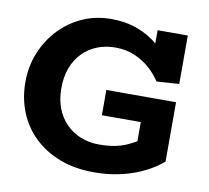

<svg xmlns="http://www.w3.org/2000/svg" viewBox="-79 -788 970 890"><g transform="rotate(10 406.0 -343.0)"><path d="M419 14Q328 14 256.5 -13.5Q185 -41 135 -89.5Q85 -138 59 -203Q33 -268 33 -343Q33 -418 59.5 -482.5Q86 -547 132.5 -596Q179 -645 241 -672.5Q303 -700 375 -700Q443 -700 498.5 -679.5Q554 -659 596.5 -622.5Q639 -586 666 -537L595 -560V-686H737V-458L631 -451Q613 -480 582.5 -508Q552 -536 510.5 -554.5Q469 -573 417 -573Q372 -573 333 -558Q294 -543 264.5 -513.5Q235 -484 218.5 -441.5Q202 -399 202 -343Q202 -293 217.5 -251.5Q233 -210 262 -180Q291 -150 331 -133.5Q371 -117 419 -117Q460 -117 491 -123Q522 -129 546.5 -139.5Q571 -150 592 -163V-253H409V-372H737V-93Q703 -63 654.5 -38.5Q606 -14 546 0Q486 14 419 14Z"/></g></svg>

Font: BioRhyme ExtraBold ExtraBold
Style: Regular
Weight: 800
Version: Version 1.600;gftools[0.9.33]